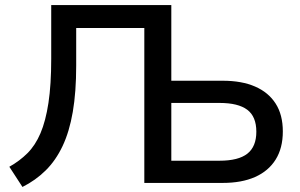

<svg xmlns="http://www.w3.org/2000/svg" viewBox="-20 -725 1189 761"><path d="M69 16 17 -64Q58 -87 89 -118Q120 -149 140.5 -197Q161 -245 172 -317Q183 -389 183 -492V-705H659V-405H863Q938 -405 991 -382Q1044 -359 1072.5 -314.5Q1101 -270 1101 -204Q1101 -138 1072.5 -92.5Q1044 -47 991 -23.5Q938 0 863 0H552V-614H282V-465Q282 -360 268.5 -281.5Q255 -203 228 -146Q201 -89 161 -49.5Q121 -10 69 16ZM659 -88H850Q925 -88 960.5 -116Q996 -144 996 -203Q996 -263 960 -290Q924 -317 850 -317H659Z"/></svg>

Font: NunitoSans_10ptSemiBold
Style: Regular
Weight: 600
Designer: Vernon Adams
Foundry: Vernon Adams
Version: Version 3.101;gftools[0.9.27]